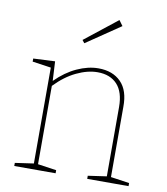

<svg xmlns="http://www.w3.org/2000/svg" viewBox="-85 -843 794 915"><g transform="rotate(10 311.5 -386.0)"><path d="M509 -28 599 -15V0H399V-15L489 -28V-363Q489 -436 455 -472.5Q421 -509 360 -509Q312 -509 258.5 -483.5Q205 -458 156 -407V-28L246 -15V0H46V-15L136 -28V-492L46 -505V-520L151 -525L156 -431Q204 -479 257.5 -503.5Q311 -528 361 -528Q430 -528 470 -487.5Q510 -447 509 -368ZM438 -746 273 -634 262 -648 419 -772Z"/></g></svg>

Font: Bitter Pro Thin
Style: Regular
Weight: 250
Designer: Sol Matas, and Bitter project Authors
Foundry: Sol Matas
Version: Version 1.010